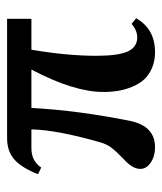

<svg xmlns="http://www.w3.org/2000/svg" viewBox="23 -478 465 552"><g transform="rotate(-90 256.0 -201.5)"><path d="M109.4 11.2Q83.5 11.2 65.2 -1Q46.9 -13.2 46.9 -31.2Q46.9 -53.7 74.7 -78.6Q97.7 -100.6 107.9 -114.3Q118.2 -127.9 123.5 -147Q158.7 -269.5 160.6 -344.2H106.4Q69.3 -344.2 50.8 -315.9L31.7 -325.2Q49.8 -371.6 73.5 -392.8Q97.2 -414.1 135.3 -414.1H478.5V-344.2H389.6Q372.1 -241.7 372.1 -157.7Q372.1 -94.7 384.5 -67.4Q397 -40 424.8 -40Q445.3 -40 463.9 -56.2L480 -43Q449.2 11.2 382.8 11.2Q356.9 11.2 336.7 2.4Q316.4 -6.3 303.7 -20.5Q291 -34.7 283 -54.4Q274.9 -74.2 271.5 -94.2Q268.1 -114.3 268.1 -136.7Q268.1 -222.2 332.5 -344.2H222.2Q214.8 -208.5 184.6 -59.1Q169.4 11.2 109.4 11.2Z"/></g></svg>

Font: Elstob 18pt SemiBold
Style: Regular
Weight: 600
Designer: Peter S. Baker
Version: Version 1.015